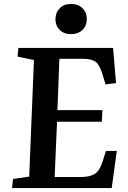

<svg xmlns="http://www.w3.org/2000/svg" viewBox="-20 -953 649 973"><path d="M152 -649 69 -666 73 -710H553L568 -532L515 -525L501 -571Q486 -623 465.5 -639Q445 -655 401 -655H281L271 -395H499L496 -336H269L257 -56H391Q435 -56 460 -71.5Q485 -87 501 -138L517 -188H572L546 0H41L46 -46L128 -58ZM261 -856Q261 -889 282.5 -911Q304 -933 341 -933Q376 -933 398 -911.5Q420 -890 420 -857Q420 -823 398 -801.5Q376 -780 341 -780Q304 -780 282.5 -801.5Q261 -823 261 -856Z"/></svg>

Font: Literata 36pt SemiBold
Style: Italic
Weight: 600
Italic angle: -2°
Designer: Latin by Veronika Burian and Jose Scaglione. Greek by Irene Vlachou. Cyrillic by Vera Evstafieva
Foundry: TypeTogether
Version: Version 3.002